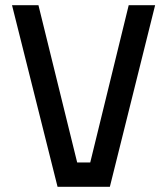

<svg xmlns="http://www.w3.org/2000/svg" viewBox="-20 -714 639 734"><path d="M472 -694 325 -93H275L127 -694H26L200 0H400L573 -694Z"/></svg>

Font: TitilliumText22L
Style: 600 wt
Weight: 600
Designer: Campivisivi
Foundry: Campivisivi
Version: 1.000